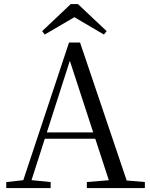

<svg xmlns="http://www.w3.org/2000/svg" viewBox="-20 -949 758 969"><path d="M373.2 -928.5 518.4 -791.8 504.3 -774.8 326.9 -878.9H384L205.8 -774.8L192.7 -791.8L337.2 -928.5ZM11.6 0V-30.1L110.1 -41.1H127.5L235.7 -30.1V0ZM84.4 0 328.3 -734.2H384.1L632.2 0H542.1L321.9 -674.6H342.1L338.3 -660.6L126.3 0ZM192.4 -248.8 195.9 -280.7H500.1L503.6 -248.8ZM418.3 0V-30.3L551.9 -41.3H580.7L711.1 -30.3V0Z"/></svg>

Font: Noto Serif SC ExtraLight
Style: Regular
Weight: 200
Designer: Ryoko NISHIZUKA 西塚涼子 (kana & ideographs); Frank Grießhammer (Latin, Greek & Cyrillic); Wenlong ZHANG 张文龙 (bopomofo); San
Foundry: Adobe
Version: Version 2.002-H1;hotconv 1.1.0;makeotfexe 2.6.0